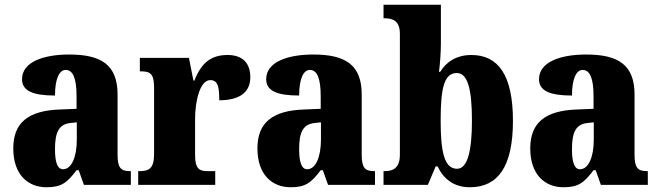

<svg xmlns="http://www.w3.org/2000/svg" viewBox="-20 -780 2775 810"><path d="M176 10C239 10 263 -9 303 -62H312L334 0H532V-58H528C488 -58 476 -74 476 -128V-381C476 -506 408 -550 272 -550C164 -550 73 -519 73 -446C73 -397 118 -377 212 -377C212 -447 230 -485 257 -485C288 -485 303 -449 303 -374V-321L231 -318C101 -313 36 -264 36 -154C36 -42 99 10 176 10ZM246 -66C222 -66 212 -96 212 -151C212 -221 228 -256 277 -261L304 -264V-191C304 -116 281 -66 246 -66Z M563 0H888V-58H856C823 -58 803 -66 803 -125V-277C803 -358 825 -442 867 -442C900 -442 905 -412 905 -357C983 -357 1036 -385 1036 -454C1036 -508 1009 -548 940 -548C871 -548 830 -516 800 -440H796L777 -536H570V-479H574C613 -479 630 -470 630 -411V-130C630 -67 607 -58 567 -58H563Z M1206 10C1269 10 1293 -9 1333 -62H1342L1364 0H1562V-58H1558C1518 -58 1506 -74 1506 -128V-381C1506 -506 1438 -550 1302 -550C1194 -550 1103 -519 1103 -446C1103 -397 1148 -377 1242 -377C1242 -447 1260 -485 1287 -485C1318 -485 1333 -449 1333 -374V-321L1261 -318C1131 -313 1066 -264 1066 -154C1066 -42 1129 10 1206 10ZM1276 -66C1252 -66 1242 -96 1242 -151C1242 -221 1258 -256 1307 -261L1334 -264V-191C1334 -116 1311 -66 1276 -66Z M1962 10C2080 10 2144 -76 2144 -270C2144 -463 2082 -548 1969 -548C1903 -548 1862 -517 1837 -477H1832C1836 -508 1840 -558 1840 -595V-760H1598V-703H1601C1638 -703 1667 -692 1667 -637V-127C1667 -67 1633 -58 1603 -58H1598V0H1785L1818 -78H1826C1851 -26 1894 10 1962 10ZM1908 -68C1854 -68 1839 -141 1839 -271C1839 -406 1853 -472 1907 -472C1952 -472 1971 -407 1971 -272C1971 -141 1952 -68 1908 -68Z M2357 10C2420 10 2444 -9 2484 -62H2493L2515 0H2713V-58H2709C2669 -58 2657 -74 2657 -128V-381C2657 -506 2589 -550 2453 -550C2345 -550 2254 -519 2254 -446C2254 -397 2299 -377 2393 -377C2393 -447 2411 -485 2438 -485C2469 -485 2484 -449 2484 -374V-321L2412 -318C2282 -313 2217 -264 2217 -154C2217 -42 2280 10 2357 10ZM2427 -66C2403 -66 2393 -96 2393 -151C2393 -221 2409 -256 2458 -261L2485 -264V-191C2485 -116 2462 -66 2427 -66Z"/></svg>

Font: Noto Serif Khmer Condensed Black
Style: Regular
Weight: 900
Width: 3
Designer: Danh Hong and the Monotype Design Team
Foundry: Monotype Imaging Inc.
Version: Version 2.004